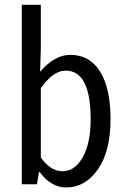

<svg xmlns="http://www.w3.org/2000/svg" viewBox="-20 -787 540 820"><path d="M262.7 13.7Q199.2 13.7 149.4 -51.8H146.5L137.7 0H73.2V-766.6H154.3V-578.1L151.4 -480.5Q212.9 -552.7 280.3 -552.7Q363.3 -552.7 407.7 -481Q452.1 -409.2 452.1 -278.3Q452.1 -140.6 397.9 -63.5Q343.8 13.7 262.7 13.7ZM248 -55.7Q299.8 -55.7 333.5 -115.7Q367.2 -175.8 367.2 -277.3Q367.2 -485.4 260.7 -485.4Q207 -485.4 154.3 -410.2V-114.3Q195.3 -55.7 248 -55.7Z"/></svg>

Font: GenEi Gothic M SemiLight
Style: Regular
Weight: 350
Designer: o_tamon (Modified); [Source Han Sans]
Ryoko NISHIZUKA  (kana & ideographs); Paul D. Hunt (Latin, Greek & Cyrillic); Wenl
Version: Version 1.1a;Original Version 1.004